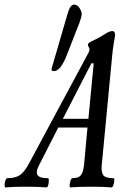

<svg xmlns="http://www.w3.org/2000/svg" viewBox="-89 -811 536 834"><path d="M-65 3Q-69 3 -69 -7Q-69 -17 -65.5 -27Q-62 -37 -58 -37Q-20 -37 -0.5 -52Q19 -67 37 -101L296 -583Q300 -591 300 -597Q300 -599 299 -601.5Q298 -604 296 -607Q293 -612 293 -618Q293 -625 318 -636Q345 -649 367 -663Q386 -676 399 -676Q411 -676 411 -657Q408 -640 404.5 -619Q401 -598 398 -566L353 -94Q350 -65 359 -51Q368 -37 403 -37Q408 -37 407.5 -27Q407 -17 403.5 -7Q400 3 395 3Q358 0 306 0Q252 0 218 3Q213 3 213.5 -7Q214 -17 217.5 -27Q221 -37 225 -37Q253 -37 263 -51Q273 -65 276 -94L291 -257H164L80 -92Q66 -66 73.5 -51.5Q81 -37 119 -37Q123 -37 123 -27Q123 -17 120.5 -7Q118 3 113 3Q77 0 24 0Q-31 0 -65 3ZM308 -536 184 -295H295L318 -536ZM145 -502Q135 -502 135 -510Q135 -514 137 -519L205 -753Q216 -791 233 -791Q247 -791 256.5 -776Q266 -761 266 -749Q266 -744 261.5 -728.5Q257 -713 245 -684L201 -571Q174 -502 145 -502Z"/></svg>

Font: Junicode Two Beta Condensed Medium
Style: Italic
Weight: 500
Width: 3
Italic angle: -9°
Version: Version 1.053; ttfautohint (v1.8.4)